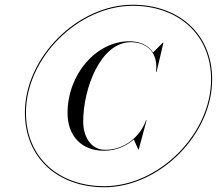

<svg xmlns="http://www.w3.org/2000/svg" viewBox="-20 -780 915 810"><path d="M85 -305C85 -112 227 10 420 10C653 10 875 -212 875 -445C875 -638 733 -760 540 -760C307 -760 85 -538 85 -305ZM89.5 -305C89.5 -535.5 310.5 -755.5 540 -755.5C730.5 -755.5 870.5 -635.5 870.5 -445C870.5 -214.5 649.5 5.5 420 5.5C229.5 5.5 89.5 -114.5 89.5 -305ZM418 -144C467 -144 511 -162 544.5 -191.5L563 -150H565.5L598.5 -273H596C571.5 -202.5 504.5 -148 424 -148C361.5 -148 331 -206 331 -267C331 -406 403.5 -602 532 -602C598 -602 649 -559 638 -477H640.5L669.5 -600H667L625.5 -558.5C605.5 -590 569 -606 526 -606C386 -606 265 -467 265 -303C265 -205 326 -144 418 -144Z"/></svg>

Font: Bodoni* 36pt
Style: Italic
Weight: 400
Italic angle: -13°
Version: Version 2.3